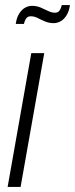

<svg xmlns="http://www.w3.org/2000/svg" viewBox="-20 -735 295 755"><path d="M10 0 103 -526H154L61 0ZM42 -641Q45 -664 54.5 -680Q64 -696 77.5 -704Q91 -712 106 -712Q124 -712 139.5 -705.5Q155 -699 169 -692Q183 -685 196 -685Q208 -685 214 -693.5Q220 -702 223 -715H255Q252 -692 242.5 -676Q233 -660 219.5 -652Q206 -644 191 -644Q173 -644 157.5 -650.5Q142 -657 128.5 -664Q115 -671 101 -671Q89 -671 83 -662.5Q77 -654 74 -641Z"/></svg>

Font: Archivo ExtraCondensed ExtraLight
Style: Italic
Weight: 250
Width: 2
Italic angle: -10°
Designer: Hector Gatti
Foundry: Omnibus-Type
Version: Version 2.001